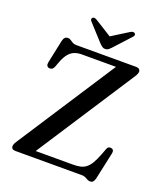

<svg xmlns="http://www.w3.org/2000/svg" viewBox="-161 -992 957 1117"><g transform="rotate(20 317.5 -433.5)"><path d="M567.5 -647.5 157.5 -17 100.5 -40H402Q428.5 -40 448.2 -44.2Q468 -48.5 483.2 -60.5Q498.5 -72.5 511.8 -94.2Q525 -116 538.5 -151L554 -192Q557.5 -201.5 564.2 -205Q571 -208.5 580 -206.5Q590 -204.5 593.2 -197.5Q596.5 -190.5 594.5 -180L558 -11Q554.5 3.5 548 10.8Q541.5 18 529 18Q519.5 18 512.2 13.5Q505 9 495.5 4.5Q486 0 470 0H62Q48.5 0 42.2 -5.5Q36 -11 36 -20Q36 -27 38.8 -34.2Q41.5 -41.5 47.5 -50.5L459.5 -684L473.5 -660H232Q207 -660 187.5 -652.2Q168 -644.5 152.5 -626.2Q137 -608 124.5 -576L110 -537.5Q105 -526.5 97.2 -522.5Q89.5 -518.5 81 -520Q71.5 -521.5 67 -529Q62.5 -536.5 65 -549.5L95 -692Q98.5 -708 105.8 -715.2Q113 -722.5 125 -722.5Q134.5 -722.5 142.2 -717Q150 -711.5 159.8 -705.8Q169.5 -700 184.5 -700H554Q567 -700 573.5 -694.2Q580 -688.5 580 -679Q580 -673.5 577 -665.5Q574 -657.5 567.5 -647.5ZM368.5 -801.5 244.5 -879Q227.5 -889 218 -881.5Q214 -878 213.5 -872Q213 -866 219.5 -859L312.5 -757Q322 -747.5 329.8 -741.8Q337.5 -736 349 -736Q360 -736 367.5 -741.8Q375 -747.5 384 -757L477.5 -859Q484 -866 483.8 -872Q483.5 -878 479 -881.5Q469 -889 452.5 -879L328.5 -801.5Z"/></g></svg>

Font: Fraunces 17pt
Style: Regular
Weight: 400
Version: Version 1.000;[b76b70a41]